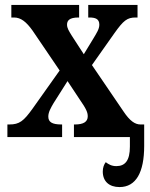

<svg xmlns="http://www.w3.org/2000/svg" viewBox="-20 -556 608 779"><path d="M10 0H232V-51H229C191 -51 176 -61 176 -83C176 -101 186 -118 197 -137L254 -227L303 -153C331 -113 336 -99 336 -84C336 -62 319 -51 284 -51H280V0H507V39C507 95 488 118 452 118C433 118 421 111 409 102C402 111 397 124 397 140C397 180 423 203 465 203C532 203 565 143 565 36V-51H550C528 -51 507 -65 481 -104L353 -292L444 -421C481 -473 496 -485 530 -485H538V-536H338V-485H342C366 -485 383 -480 383 -456C383 -438 372 -422 359 -400L320 -336L272 -410C259 -431 252 -442 252 -456C252 -472 261 -485 298 -485H301V-536H26V-485H37C65 -485 87 -467 112 -432L222 -270L112 -115C76 -65 59 -51 18 -51H10Z"/></svg>

Font: Noto Serif Condensed
Style: Bold
Weight: 700
Width: 3
Designer: Monotype Design Team
Foundry: Monotype Imaging Inc.
Version: Version 2.015